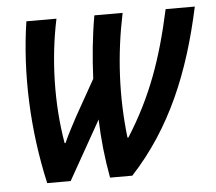

<svg xmlns="http://www.w3.org/2000/svg" viewBox="-44 -588 714 636"><g transform="rotate(-5 313.0 -270.0)"><path d="M88 0H166L276 -195C278 -130 285 -65 297 0H371C507 -147 580 -326 626 -540H529C494 -379 451 -256 369 -127H366C350 -265 357 -402 386 -540H292C280 -472 273 -401 270 -331L203 -212C188 -183 173 -157 160 -127H157C134 -260 138 -408 166 -540H66C40 -369 47 -181 88 0Z"/></g></svg>

Font: Noto Sans UI Condensed Medium
Style: Italic
Weight: 500
Width: 3
Italic angle: -12°
Designer: Monotype Design Team
Foundry: Monotype Imaging Inc.
Version: Version 1.901